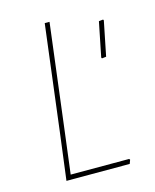

<svg xmlns="http://www.w3.org/2000/svg" viewBox="-100 -706 624 774"><g transform="rotate(-15 212.5 -318.5)"><path d="M351 -16 345 0H81L106 -195L161 -637H181L126 -195L104 -20H348ZM394 -586 365 -442 347 -440 345 -444 374 -588 392 -590Z"/></g></svg>

Font: Luna Sans Thin
Style: Italic
Weight: 250
Italic angle: -7°
Designer: Juan Pablo del Peral
Foundry: Huerta Tipografica
Version: Version 2.001; ttfautohint (v1.5)